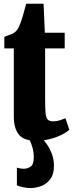

<svg xmlns="http://www.w3.org/2000/svg" viewBox="-20 -724 381 1000"><path d="M168 9Q102.5 9 77.2 -24.2Q52 -57.5 52 -115V-472H2.5V-532Q13.5 -537 24.2 -540.5Q35 -544 44.2 -548.2Q53.5 -552.5 60.5 -559Q67 -565 72 -572.8Q77 -580.5 81 -590Q85 -599.5 89 -610Q94 -623 98.2 -638.5Q102.5 -654 107.2 -671Q112 -688 116.5 -704.5H207L213.5 -553.5H317V-472H215V-204.5Q215 -158.5 217.5 -134.2Q220 -110 229 -101Q238 -92 256.5 -92Q274 -92 291 -97.2Q308 -102.5 321 -108L341 -48Q325.5 -34 299 -21Q272.5 -8 239 0.5Q205.5 9 168 9ZM138 255.5Q121 255.5 101 251.2Q81 247 68 241.5V149Q77 152 86.2 153.5Q95.5 155 103.5 155Q123 155 139.5 143.8Q156 132.5 156 93Q156 72 151.2 52.8Q146.5 33.5 140.2 18.8Q134 4 128.5 -3L178.5 -6.5L198.5 -3Q209.5 6.5 224.2 27.5Q239 48.5 250.2 77.8Q261.5 107 261 141Q261 183 242.2 208.5Q223.5 234 195.2 244.8Q167 255.5 138 255.5Z"/></svg>

Font: Merriweather 24pt SemiCondensed Black
Style: Regular
Weight: 900
Width: 4
Designer: Eben Sorkin
Foundry: Eben Sorkin
Version: Version 2.100